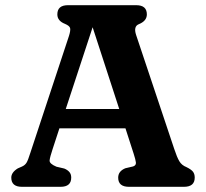

<svg xmlns="http://www.w3.org/2000/svg" viewBox="-20 -720 794 740"><path d="M254.5 -35.5Q254.5 0 213.5 0H64.5Q23.5 0 23.5 -35.5Q23.5 -55.5 48.5 -71L64.5 -78Q76 -83 82 -92.5Q88 -102 97 -131L246 -582Q252.5 -603 250.2 -611.8Q248 -620.5 230.5 -628Q201 -639.5 201 -664.5Q201 -700 242 -700H505Q546 -700 546 -664.5Q546 -639 514.5 -626.5Q494 -618 504.5 -585.5L651.5 -146Q662 -114 671.2 -98.5Q680.5 -83 698.5 -76Q717 -67 723.8 -58.2Q730.5 -49.5 730.5 -35.5Q730.5 0 689 0H477Q435.5 0 435.5 -35.5Q435.5 -60 463 -71.5L493 -78.5Q505 -82.5 503.8 -93.8Q502.5 -105 495 -128L463.5 -225.5H209L182.5 -144.5Q172.5 -114.5 171.2 -101.8Q170 -89 197.5 -77.5L227.5 -70.5Q240 -65.5 247.2 -57.2Q254.5 -49 254.5 -35.5ZM233.5 -300H439.5L337 -615Z"/></svg>

Font: Fraunces 9pt SuperSoft SemiBold
Style: Regular
Weight: 600
Version: Version 1.000;[0bf87f6ff]